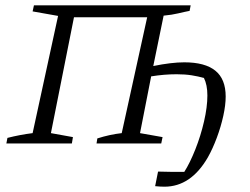

<svg xmlns="http://www.w3.org/2000/svg" viewBox="-20 -541 944 724"><path d="M4 0 8 -21Q55 -33 103 -39L199 -481L103 -498L108 -521H699L695 -500Q674 -496 651.5 -490.5Q629 -485 597 -482L558 -292Q592 -299 621.5 -302.5Q651 -306 675 -306Q753 -306 792 -274.5Q831 -243 831 -177Q831 -145 822 -104Q813 -63 797.5 -21.5Q782 20 764 52Q700 163 600 163Q584 163 565 161L576 106Q599 107 623.5 107Q648 107 675 107Q696 74 716.5 22.5Q737 -29 749.5 -83.5Q762 -138 762 -181Q762 -221 749 -247Q728 -253 703 -257Q678 -261 646 -261Q599 -261 550 -253L508 -39L593 -24L588 0H344L347 -19Q394 -34 439 -39L535 -476H259L172 -39L255 -24L251 0Z"/></svg>

Font: Piazzolla SC Light
Style: Italic
Weight: 300
Italic angle: -11.3°
Designer: Juan Pablo del Peral
Foundry: Huerta Tipografica
Version: Version 1.330